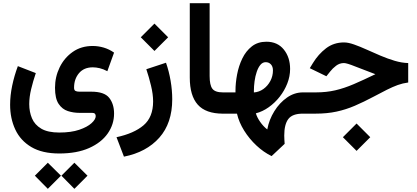

<svg xmlns="http://www.w3.org/2000/svg" viewBox="-20 -702 2577 1186"><path d="M439.5 303.2 520.5 383.3 439.5 464.4 359.4 383.3ZM275.4 303.2 356.4 383.3 275.4 464.4 195.3 383.3ZM346.2 246.1Q240.7 246.1 173.6 206.3Q106.4 166.5 74.5 98.1Q42.5 29.8 42.5 -55.2Q42.5 -111.8 55.2 -172.6Q67.9 -233.4 90.3 -293.5L201.2 -250.5Q184.1 -200.2 172.4 -151.4Q160.6 -102.5 160.6 -59.1Q160.6 -11.2 177.5 28.8Q194.3 68.8 234.9 92.8Q275.4 116.7 346.2 116.7Q419.4 116.7 469.5 99.6Q519.5 82.5 545.4 58.8Q571.3 35.2 571.3 15.1Q571.3 6.3 566.4 0.7Q561.5 -4.9 548.8 -4.9H469.7Q433.6 -4.9 399.2 -15.9Q364.7 -26.9 342.3 -60.1Q319.8 -93.3 319.8 -159.7Q319.8 -227.1 348.4 -285.9Q377 -344.7 429.2 -381.3Q481.4 -418 552.7 -418Q586.9 -418 620.8 -408Q654.8 -397.9 684.6 -377L643.1 -262.2Q618.2 -275.4 595.7 -280.8Q573.2 -286.1 553.2 -286.1Q498.5 -286.1 468 -250Q437.5 -213.9 437.5 -160.2Q437.5 -145 446 -140.4Q454.6 -135.7 470.2 -135.7H543.9Q624.5 -135.7 654.5 -97.7Q684.6 -59.6 684.6 -0.5Q684.6 66.4 645.3 122.6Q606 178.7 530.5 212.4Q455.1 246.1 346.2 246.1Z M934.1 -556.2 1018.6 -471.7 934.1 -387.2 849.6 -471.7ZM745.6 265.6 699.7 145.5Q808.1 122.1 866.9 71.8Q925.8 21.5 925.8 -75.7Q925.8 -119.6 912.8 -173.1Q899.9 -226.6 883.8 -274.4L1005.4 -314.5Q1023.9 -261.7 1033.9 -202.9Q1043.9 -144 1043.9 -88.9Q1043.9 58.6 964.1 148.4Q884.3 238.3 745.6 265.6Z M1152.3 -682.1H1274.9V-231.9Q1274.9 -176.8 1291.7 -154.1Q1308.6 -131.3 1356.9 -131.3H1369.1V0H1356.9Q1251 0 1201.7 -55.4Q1152.3 -110.8 1152.3 -222.7Z M1349.6 0V-131.3H1434.6V-141.6Q1434.6 -189.5 1444.6 -242.2Q1454.6 -294.9 1476.8 -340.8Q1499 -386.7 1535.6 -415.5Q1572.3 -444.3 1625.5 -444.3Q1694.3 -444.3 1733.2 -396Q1772 -347.7 1772 -275.9Q1772 -230.5 1754.6 -186.3Q1737.3 -142.1 1707.5 -104.2Q1677.7 -66.4 1639.9 -39.6Q1602.1 -12.7 1560.5 -2Q1567.9 23.4 1587.2 51Q1606.4 78.6 1630.9 97.7Q1642.1 37.1 1674.6 -15.1Q1707 -67.4 1752.9 -99.4Q1798.8 -131.3 1851.1 -131.3H1867.2V0H1850.1Q1786.1 0 1761 33.2Q1735.8 66.4 1735.8 135.3Q1735.8 147.5 1736.6 160.4Q1737.3 173.3 1738.3 186.5L1657.7 262.2Q1608.4 238.3 1564.2 197Q1520 155.8 1488 104.5Q1456.1 53.2 1443.8 0ZM1621.1 -317.9Q1602.1 -317.9 1588.4 -301.3Q1574.7 -284.7 1565.7 -257.8Q1556.6 -231 1552.5 -200.2Q1548.3 -169.4 1548.3 -141.6V-130.9Q1580.6 -133.3 1607.2 -152.3Q1633.8 -171.4 1649.9 -201.7Q1666 -231.9 1666 -267.1Q1666 -290.5 1653.6 -304.2Q1641.1 -317.9 1621.1 -317.9Z M2182.6 61 2267.1 145.5 2182.6 230 2098.1 145.5ZM1847.7 -131.3H1930.7Q1996.6 -131.3 2051.8 -144.3Q2106.9 -157.2 2165.5 -182.4Q2224.1 -207.5 2298.8 -243.7Q2225.1 -271 2173.6 -291.7Q2122.1 -312.5 2104.5 -312.5Q2077.6 -312.5 2055.9 -295.9Q2034.2 -279.3 2019.5 -260.3L1996.1 -231L1893.6 -280.8L1912.6 -312Q1946.3 -367.2 1993.9 -403.6Q2041.5 -439.9 2105 -439.9Q2131.3 -439.9 2167.2 -427.2Q2203.1 -414.6 2244.6 -395.8Q2286.1 -377 2330.3 -358.2Q2374.5 -339.4 2418.2 -326.4Q2461.9 -313.5 2501.5 -312.5V-192.4Q2467.8 -188 2436.8 -176.8Q2405.8 -165.5 2370.6 -147.9Q2335.4 -130.4 2289.1 -105.5Q2226.6 -72.3 2171.4 -48.6Q2116.2 -24.9 2058.3 -12.5Q2000.5 0 1929.2 0H1847.7Z"/></svg>

Font: Vazirmatn FD NL
Style: Bold
Weight: 700
Designer: Saber Rastikerdar
Foundry: Saber Rastikerdar
Version: Version 33.003